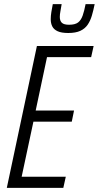

<svg xmlns="http://www.w3.org/2000/svg" viewBox="-20 -911 479 931"><path d="M13 0 159 -688H434L422 -634H208L153 -375H339L328 -321H142L85 -54H299L287 0ZM311 -751Q278 -751 259.5 -759.5Q241 -768 233.5 -783Q226 -798 226 -818Q226 -834 229 -852.5Q232 -871 236 -891H279Q276 -872 273 -856.5Q270 -841 270 -829Q270 -810 280 -800.5Q290 -791 315 -791Q344 -791 358.5 -802Q373 -813 381 -836Q389 -859 395 -891H439Q433 -861 425.5 -835.5Q418 -810 405 -791Q392 -772 369.5 -761.5Q347 -751 311 -751Z"/></svg>

Font: Saira Condensed Light
Style: Italic
Weight: 300
Width: 3
Italic angle: -12°
Designer: Hector Gatti with collaboration of the Omnibus-Type team
Foundry: Omnibus-Type
Version: Version 1.101